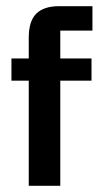

<svg xmlns="http://www.w3.org/2000/svg" viewBox="-20 -600 328 621"><path d="M73 1V-478Q73 -532 97.5 -556Q122 -580 171 -580H279V-501H175V1ZM17 -339V-411H276V-339Z"/></svg>

Font: Darker Grotesque Light
Style: Bold
Weight: 700
Version: Version 1.000;gftools[0.9.28]